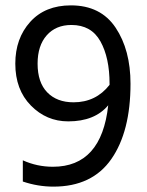

<svg xmlns="http://www.w3.org/2000/svg" viewBox="-20 -685 548 715"><path d="M254 -304Q337 -304 388 -369V-373Q388 -470 354 -531Q320 -592 246 -592Q188 -592 154 -553.5Q120 -515 120 -448Q120 -378 156 -341Q192 -304 254 -304ZM466 -373Q466 -195 394.5 -92.5Q323 10 179 10Q121 10 65 -9V-88Q118 -64 177 -64Q358 -64 383 -293Q333 -233 234 -233Q153 -233 95 -292Q37 -351 37 -448Q37 -542 92.5 -603.5Q148 -665 244 -665Q355 -665 410.5 -582Q466 -499 466 -373Z"/></svg>

Font: Hind Siliguri Fixed
Style: Regular
Weight: 400
Designer: Jyotish Sonowal
Foundry: Indian Type Foundry
Version: Version 1.001;October 28, 2021;FontCreator 12.0.0.2565 64-bi